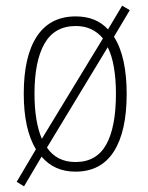

<svg xmlns="http://www.w3.org/2000/svg" viewBox="-20 -597 522 679"><path d="M428 -265Q428 -132 382.5 -61Q337 10 247 10Q172 10 127 -43L65 62L39 46L107 -69Q64 -140 64 -266Q64 -398 110.5 -468.5Q157 -539 248 -539Q320 -539 362 -493L412 -577L439 -561L383 -467Q406 -431 417 -380Q428 -329 428 -265ZM102 -266Q102 -167 128 -106L344 -461Q327 -482 303 -493.5Q279 -505 248 -505Q173 -505 137.5 -443Q102 -381 102 -266ZM390 -266Q390 -316 383 -358Q376 -400 361 -430L146 -75Q181 -24 247 -24Q321 -24 355.5 -85.5Q390 -147 390 -266Z"/></svg>

Font: Noto Sans Lao Condensed ExtraLight
Style: Regular
Weight: 200
Width: 3
Designer: Monotype Design Team
Foundry: Monotype Imaging Inc.
Version: Version 2.003; ttfautohint (v1.8.4.7-5d5b)